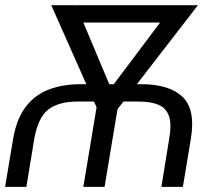

<svg xmlns="http://www.w3.org/2000/svg" viewBox="-27 -732 819 752"><path d="M76.3 0H-7.1L24.1 -186.4Q37.6 -266.7 73.9 -313.9Q110.1 -361.2 165.1 -381.7Q220.2 -402.3 289.4 -402.3H311.1L173.7 -711.6H271L272.4 -708.5L272.7 -711.6H748.2L509.2 -402.3H525.9Q636.4 -402.3 688.2 -352.3Q740.1 -302.2 720.2 -186.4L689.3 0H605.1L635.3 -186.4Q646 -245 634.8 -277.2Q623.6 -309.3 593 -321.9Q562.5 -334.5 514.2 -334.2H456.3L433.2 -304.3L382.5 0H299.4L351.2 -311.8L341.3 -334.2H277.3Q203.5 -334.5 162.6 -303.3Q121.8 -272 106.9 -186.4ZM400.9 -402.3H418.7L600.1 -643.8H299.4Z"/></svg>

Font: Inter Light  BETA
Style: Italic
Weight: 300
Italic angle: 9.39999°
Designer: Rasmus Andersson
Foundry: rsms
Version: Version 3.011;git-f93a4a705